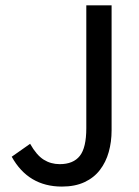

<svg xmlns="http://www.w3.org/2000/svg" viewBox="-20 -686 520 719"><path d="M92.8 -147.5Q116.7 -105 143.6 -88.1Q170.4 -71.3 203.6 -71.3Q254.4 -71.3 278.8 -102.1Q303.2 -132.8 303.2 -206.1V-666H397.9V-197.8Q397.9 -154.8 387.2 -116.7Q376.5 -78.6 354.2 -49.6Q332 -20.5 296.4 -3.9Q260.7 12.7 211.9 12.7Q85.9 12.7 23.9 -99.1Z"/></svg>

Font: Pyidaungsu Numbers
Style: Regular
Weight: 400
Designer: Sun Tun
Foundry: MCF
Version: Version 1.083; ttfautohint (v1.8.2)